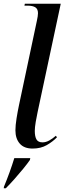

<svg xmlns="http://www.w3.org/2000/svg" viewBox="-20 -780 343 1021"><path d="M153 10Q108 10 85 -16.5Q62 -43 62 -87Q62 -113 68 -150.5Q74 -188 81 -221L176 -669Q182 -696 182 -710Q182 -732 168 -741Q154 -750 126 -750H110L112 -760H303L180 -184Q175 -162 170 -132Q165 -102 165 -84Q165 -54 174 -38.5Q183 -23 206 -23Q224 -23 242 -33Q260 -43 277 -58L283 -50Q261 -27 229 -8.5Q197 10 153 10ZM1 213Q33 136 56 61H141L139 71Q125 91 103 118Q81 145 56.5 172.5Q32 200 11 221H0Z"/></svg>

Font: Noto Serif Display SemiCondensed Medium
Style: Italic
Weight: 500
Width: 4
Italic angle: -12°
Designer: Monotype Design Team
Foundry: Monotype Imaging Inc.
Version: Version 2.009